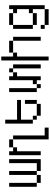

<svg xmlns="http://www.w3.org/2000/svg" viewBox="1105 -1770 790 3040"><g transform="rotate(-90 1500.0 -250.0)"><path d="M125 -62.5V0H250V-62.5ZM125 -62.5V-500H62.5V-62.5ZM250 -62.5H312.5V0H500Q500 0 500 -500H437.5V-62.5H312.5V-500H250Z M1000 125V62.5H875Q875 62.5 875 -437.5H812.5V125ZM562.5 -500Q562.5 -500 562.5 0H625Q625 0 625 -375H687.5V-437.5H625V-500ZM687.5 -437.5H812.5V-500H687.5Z M1437.5 -312.5V-375H1125V-562.5H1062.5V-125H1125V-62.5H1187.5V0H1375V-62.5H1187.5V-125H1125V-312.5ZM1375 -62.5H1437.5V-250H1375Z M1625 -62.5V0H1687.5V-62.5ZM1625 -62.5V-500H1562.5V-62.5ZM1750 -62.5V0H1812.5Q1812.5 0 1812.5 -375H1875V-437.5H1812.5V-500H1750Q1750 -500 1750 -125H1687.5V-62.5ZM1937.5 -437.5V0H2000V-437.5ZM1875 -437.5H1937.5V-500H1875Z M2062.5 -625Q2062.5 -625 2062.5 125H2125Q2125 125 2125 -375H2187.5V-437.5H2125V-625ZM2375 -437.5V0H2437.5V-437.5ZM2187.5 -437.5H2375V-500H2187.5Z M2625 62.5V125H2875V62.5ZM2625 62.5V0H2562.5V62.5ZM2875 62.5H2937.5V-500H2875V-437.5H2812.5V-375H2875V-187.5H2812.5V-125H2625V-62.5H2812.5V-125H2875ZM2625 -125V-437.5H2562.5V-125ZM2625 -437.5H2812.5V-500H2625Z"/></g></svg>

Font: CalcUnifontExMono
Style: Regular
Weight: 500
Version: Version 15.0.06